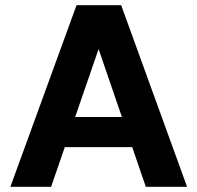

<svg xmlns="http://www.w3.org/2000/svg" viewBox="-20 -720 761 740"><path d="M20 0 275 -700H447L701 0H542L360 -531L177 0ZM131 -153 170 -269H538L576 -153Z"/></svg>

Font: DM Sans 18pt Black
Style: Regular
Weight: 900
Designer: Colophon Foundry, Jonny Pinhorn
Foundry: Colophon Foundry
Version: Version 4.004;gftools[0.9.30]